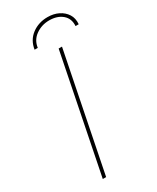

<svg xmlns="http://www.w3.org/2000/svg" viewBox="-220 -933 814 995"><g transform="rotate(-30 187.0 -435.0)"><path d="M81 0 221 -700H241L101 0ZM110 -757Q118 -810 158 -840Q198 -870 252 -870Q288 -870 316.5 -856Q345 -842 361 -817Q377 -792 374 -757H355Q358 -801 328.5 -826Q299 -851 251 -851Q206 -851 170.5 -826Q135 -801 129 -757Z"/></g></svg>

Font: Montserrat Thin Thin
Style: Italic
Weight: 250
Italic angle: -11.3°
Version: Version 9.000